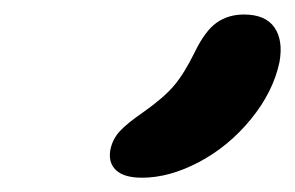

<svg xmlns="http://www.w3.org/2000/svg" viewBox="-20 -816 409 266"><path d="M176.8 -569.8Q151.9 -569.8 140.9 -580.1Q129.9 -590.3 132.8 -607.9Q135.7 -623 145.8 -634Q155.8 -645 179.2 -661.1Q207 -680.7 221.2 -697.5Q235.4 -714.4 250 -744.1Q264.2 -773.4 280.3 -784.7Q296.4 -795.9 317.9 -795.9Q347.7 -795.9 360.1 -778.1Q372.6 -760.3 367.2 -730Q358.4 -688.5 327.6 -650.9Q296.9 -613.3 255.9 -591.6Q214.8 -569.8 176.8 -569.8Z"/></svg>

Font: Shantell Sans Bouncy
Style: Italic
Weight: 500
Italic angle: -11.31°
Designer: Stephen Nixon, Anya Danilova, Shantell Martin
Foundry: Arrow Type
Version: Version 1.006;[9816181b4]